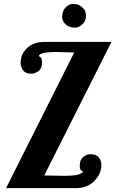

<svg xmlns="http://www.w3.org/2000/svg" viewBox="-20 -965 592 985"><path d="M179.2 -675.8Q184.6 -675.8 190.2 -668.9Q195.8 -662.1 195.8 -644.5Q195.8 -614.3 177.5 -600.6Q159.2 -586.9 141.1 -586.9Q111.3 -586.9 98.6 -604Q85.9 -621.1 85.9 -643.1Q85.9 -686.5 118.7 -718.3Q151.4 -750 209 -750H551.8L207 -64.9L303.2 -63Q366.2 -63 384.3 -70.3Q402.3 -77.6 407.2 -85Q401.9 -85 395.5 -91.3Q389.2 -97.7 389.2 -115.2Q389.2 -145.5 407 -159.7Q424.8 -173.8 443.8 -173.8Q474.6 -173.8 487.3 -157Q500 -140.1 500 -118.7Q500 -73.2 463.9 -36.6Q427.7 0 372.1 0H11.2L360.8 -695.8L271 -698.2Q179.2 -698.2 179.2 -675.8ZM365.7 -823.2Q334 -823.2 316.4 -840.3Q298.8 -857.4 298.8 -877Q298.8 -909.2 316.9 -927Q335 -944.8 353.5 -944.8Q372.1 -944.8 383.3 -939.9Q394.5 -935.1 407.7 -921.9Q420.9 -908.7 420.9 -883.3Q420.9 -857.9 402.8 -840.6Q384.8 -823.2 365.7 -823.2Z"/></svg>

Font: Lobster-Regular
Style: Regular
Weight: 400
Designer: Pablo Impallari
Foundry: Pablo Impallari
Version: Version 1.007; ttfautohint (v1.1) -l 8 -r 50 -G 50 -x 14 -D 